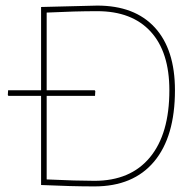

<svg xmlns="http://www.w3.org/2000/svg" viewBox="-20 -662 694 687"><path d="M328 -642Q462 -642 534 -563.5Q606 -485 606 -339Q606 -173 531.5 -84Q457 5 318 5Q237 5 127 0V-319H10L8 -322L9 -339H127V-637ZM319 -339 321 -336 320 -319H147V-20Q255 -15 318 -15Q447 -15 516.5 -99Q586 -183 586 -339Q586 -476 519 -549Q452 -622 328 -622Q250 -622 147 -617V-339Z"/></svg>

Font: Alegreya Sans Thin
Style: Regular
Weight: 100
Designer: Juan Pablo del Peral
Foundry: Huerta Tipografica
Version: Version 2.007